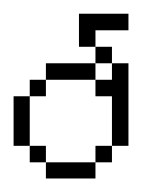

<svg xmlns="http://www.w3.org/2000/svg" viewBox="-44 -264 234 284"><path d="M23.9 0V-23.9H97.2V0ZM0 -23.9V-48.3H23.9V-23.9ZM97.2 -23.9V-48.3H121.6V-23.9ZM-23.9 -48.3V-121.6H0V-48.3ZM0 -121.6V-146H23.9V-121.6ZM23.9 -146V-170.4H97.2V-146ZM121.6 -48.3V-121.6H97.2V-146H121.6V-170.4H146V-48.3ZM97.2 -170.4V-194.8H121.6V-170.4ZM72.8 -194.8V-243.7H146V-219.2H97.2V-194.8Z"/></svg>

Font: FS Mondwest Regular
Style: Regular
Weight: 400
Designer: NZWStudios2024
Foundry: https://fontstruct.com
Version: Version 1.0